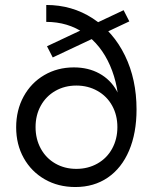

<svg xmlns="http://www.w3.org/2000/svg" viewBox="-20 -736 614 772"><path d="M45 -224Q45 -293 75 -348Q105 -403 158 -434Q211 -465 277 -465Q335 -465 379.5 -440.5Q424 -416 449 -371.5Q474 -327 474 -270L459 -280Q459 -389 422.5 -472.5Q386 -556 319.5 -602Q253 -648 166 -648V-716Q270 -716 353 -662Q436 -608 482.5 -512.5Q529 -417 529 -296Q529 -201 499 -130.5Q469 -60 413.5 -22Q358 16 283 16Q214 16 160 -15Q106 -46 75.5 -100.5Q45 -155 45 -224ZM452 -225Q452 -273 431 -311Q410 -349 372 -370.5Q334 -392 287 -392Q240 -392 202.5 -370.5Q165 -349 144 -311Q123 -273 123 -225Q123 -177 144 -138.5Q165 -100 202.5 -78.5Q240 -57 287 -57Q334 -57 372 -78.5Q410 -100 431 -138.5Q452 -177 452 -225ZM169 -550 477 -695 500 -650 192 -505Z"/></svg>

Font: Uncut Sans Variable
Style: Regular
Weight: 400
Designer: Kasper Nordkvist
Foundry: UNCUT.wtf
Version: Version 1.303;Glyphs 3.1.2 (3151)